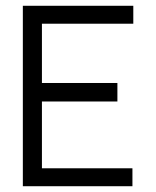

<svg xmlns="http://www.w3.org/2000/svg" viewBox="-20 -644 540 664"><path d="M59 -624H441V-562H125V-357H386V-293H125V-62H438V0H59Z"/></svg>

Font: InconsolataGo
Style: Regular
Weight: 400
Designer: Raph Levien, Kirill Tkachev
Foundry: Cyreal
Version: Version 1.013